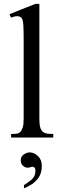

<svg xmlns="http://www.w3.org/2000/svg" viewBox="-20 -715 318 998"><path d="M256.8 0H37.6V-18.6Q60.1 -18.6 70.8 -21Q81.5 -23.4 89.4 -33.7Q95.2 -41.5 99.1 -55.7Q103 -69.8 103 -101.1V-506.8Q103 -557.6 101.6 -581.1Q100.1 -604.5 97.2 -612.3Q94.2 -620.1 89.4 -624.5Q80.1 -630.9 69.3 -630.9Q56.2 -630.9 37.6 -623.5L28.8 -641.1L163.6 -694.8H184.6V-101.1Q184.6 -71.3 187.7 -57.9Q190.9 -44.4 197.3 -35.6Q204.1 -26.9 216.3 -22.7Q228.5 -18.6 256.8 -18.6ZM197.3 147.9Q197.3 185.5 179.7 209.5Q162.1 233.4 140.1 246.1Q118.2 258.8 104.5 263.7V247.1Q123 236.3 143.6 219.2Q164.1 202.1 164.1 173.3Q164.1 159.7 158.7 155.5Q153.3 151.4 150.4 151.4Q146 151.4 138.2 154.1Q130.4 156.7 123.5 156.7Q111.3 156.7 99.6 146.7Q87.9 136.7 87.9 118.7Q87.9 97.7 104.2 87.4Q120.6 77.1 134.8 77.1Q156.7 77.1 177 95.9Q197.3 114.7 197.3 147.9Z"/></svg>

Font: BabelStone Roman
Style: Regular
Weight: 400
Designer: Walt Agee, Victor Gaultney, Peter Martin, Debbi Hosken, Becca Hirsbrunner (SIL); Andrew West (BabelStone)
Foundry: BabelStone
Version: Version 16.000